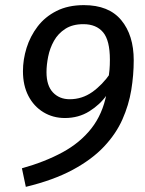

<svg xmlns="http://www.w3.org/2000/svg" viewBox="-20 -699 559 742"><path d="M406.8 -416.1 391.6 -330.6Q366.5 -294.7 325.1 -268.8Q283.7 -242.9 230.7 -242.9Q184.7 -242.9 147.7 -265.4Q110.7 -287.9 89.7 -328.4Q68.7 -368.9 68.7 -423.9Q68.7 -468.9 82.7 -514Q96.8 -559 125.3 -596.5Q153.9 -634.1 198.5 -656.6Q243.1 -679.2 304.3 -679.2Q400.5 -679.2 448.6 -621.1Q496.8 -563.1 496.8 -466.1Q496.8 -409.1 487.3 -351.1Q477.7 -293 453.1 -237.5Q428.5 -181.9 381.9 -132.4Q335.3 -82.8 261.2 -42.8Q187 -2.8 79.8 23.1L64.7 -48.6Q153.7 -73.5 221.6 -110.4Q289.5 -147.2 333 -202.5Q376.4 -257.8 391.5 -335.6L397.7 -382Q401.7 -413 403.2 -429.6Q404.7 -446.2 404.7 -468.2Q404.7 -542.9 378.4 -574.2Q352 -605.6 302.2 -605.6Q260.4 -605.6 232.5 -587.6Q204.6 -569.7 188.6 -541.2Q172.7 -512.8 166.2 -480.4Q159.7 -448 159.7 -420.1Q159.7 -368.2 184.6 -341.8Q209.5 -315.5 249.3 -315.5Q297.1 -315.5 336.5 -343.3Q375.9 -371.2 406.8 -416.1Z"/></svg>

Font: Fira Sans Variable
Style: Italic
Weight: 397
Italic angle: -8°
Designer: Carrois Corporate & Edenspiekermann AG
Foundry: Carrois Corporate GbR & Edenspiekermann AG
Version: Version 4.202